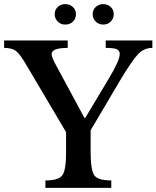

<svg xmlns="http://www.w3.org/2000/svg" viewBox="-29 -910 758 930"><path d="M97 -598 291 -270V-170Q291 -85 272.5 -60.5Q254 -36 191 -36V0H510V-36Q446 -36 428 -60.5Q410 -85 410 -176V-279L550 -516Q611 -618 640 -648Q669 -678 709 -678V-714H483V-678Q523 -678 537 -671.5Q551 -665 551 -648Q551 -617 496 -526L384 -339H380L244 -591Q221 -632 221 -648Q221 -678 299 -678V-714H-9V-678Q29 -678 48.5 -663Q68 -648 97 -598ZM236 -842Q236 -862 250.5 -876Q265 -890 287 -890Q309 -890 324 -876Q339 -862 339 -842Q339 -820 324.5 -805.5Q310 -791 287 -791Q265 -791 250.5 -805.5Q236 -820 236 -842ZM420 -842Q420 -862 434.5 -876Q449 -890 471 -890Q493 -890 507.5 -876Q522 -862 522 -842Q522 -820 507.5 -805.5Q493 -791 471 -791Q449 -791 434.5 -805.5Q420 -820 420 -842Z"/></svg>

Font: Kolar Light
Style: Regular
Weight: 300
Designer: Ramakrishna Saiteja (Kannada); Shiva Nallaperumal (Latin)
Foundry: Indian Type Foundry
Version: Version 1.001;PS 1.0;hotconv 1.0.88;makeotf.lib2.5.647800